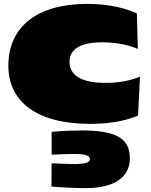

<svg xmlns="http://www.w3.org/2000/svg" viewBox="-20 -614 777 989"><path d="M429 -594C173 -594 23 -477 23 -276C23 -90 170 24 444 24C536 24 616 12 691 -18L701 -219C650 -198 590 -187 525 -187C402 -187 338 -224 338 -296C338 -362 396 -396 506 -396C573 -396 640 -384 690 -362L685 -545C604 -582 510 -594 429 -594ZM246 65V183C299 180 332 179 357 179C418 179 443 186 443 205C443 223 420 231 361 231C344 231 310 230 246 227L245 347C303 352 364 355 423 355C564 355 649 302 649 201C649 92 566 58 400 58C364 58 313 59 246 65Z"/></svg>

Font: Mattone Black
Style: Regular
Weight: 900
Width: 6
Designer: Nunzio Mazzaferro
Foundry: Collletttivo
Version: Version 2.000;Glyphs 3.2 (3217)